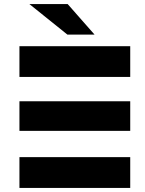

<svg xmlns="http://www.w3.org/2000/svg" viewBox="-20 -928 715 948"><path d="M76 -282H623V-428H76ZM76 -548H623V-700H76ZM76 -152H623V0H76ZM447 -757 314 -908H125L313 -757Z"/></svg>

Font: Montserrat-Alt1 ExtBd
Style: Regular
Weight: 800
Designer: Differentunic
Foundry: Differentunic
Version: Version 7.222